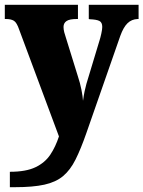

<svg xmlns="http://www.w3.org/2000/svg" viewBox="-23 -556 596 798"><path d="M18 158Q85 158 124.5 139Q164 120 186 87Q208 54 222 11L57 -432Q47 -462 35 -469.5Q23 -477 2 -477H-3V-536H301V-477H296Q266 -477 253.5 -468.5Q241 -460 241 -444Q241 -434 244 -422Q247 -410 251 -399L300 -241Q310 -211 315.5 -183Q321 -155 322 -137Q325 -159 328.5 -176Q332 -193 336 -207L391 -389Q394 -398 398 -416Q402 -434 402 -444Q402 -463 390 -469Q378 -475 350 -476L346 -477V-536H553V-477H549Q524 -476 507 -459.5Q490 -443 477 -407L336 -3Q313 63 291 107Q269 151 239 176Q209 201 161.5 211.5Q114 222 39 222H18Z"/></svg>

Font: Noto Serif Thai SemiCondensed Black
Style: Regular
Weight: 900
Width: 4
Designer: Monotype Design Team
Foundry: Monotype Imaging Inc.
Version: Version 2.002; ttfautohint (v1.8.4.7-5d5b)